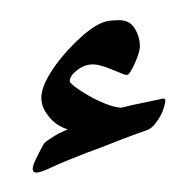

<svg xmlns="http://www.w3.org/2000/svg" viewBox="-20 -624 188 195"><path d="M147.9 -521.5Q147.9 -520 146.7 -515.6Q145.5 -511.2 143.1 -506.6Q140.6 -502 137 -497.6Q133.3 -493.2 128.9 -491.7Q126 -490.7 119.9 -488.5Q113.8 -486.3 105.5 -483.2Q97.2 -480 87.4 -476.1Q77.6 -472.2 67.9 -468.8Q43.9 -459.5 32.5 -454.1Q21 -448.7 17.1 -448.7Q13.2 -448.7 13.2 -452.6Q13.2 -454.6 14.6 -458.3Q16.1 -461.9 18.1 -465.8Q20 -469.7 22 -473.4Q23.9 -477.1 24.9 -478.5Q26.4 -480 29.5 -482.2Q32.7 -484.4 36.4 -486.6Q40 -488.8 43.5 -490.2Q46.9 -491.7 48.8 -492.7Q44.9 -493.7 40.3 -496.3Q35.6 -499 31.7 -503.2Q27.8 -507.3 24.9 -512.7Q22 -518.1 22 -524.9Q22 -530.8 24.9 -537.8Q27.8 -544.9 32.5 -552Q37.1 -559.1 42.7 -565.9Q48.3 -572.8 54.2 -578.6Q63.5 -587.9 70.3 -593Q77.1 -598.1 82.3 -600.3Q87.4 -602.5 91.8 -603Q96.2 -603.5 101.1 -603.5Q111.8 -603.5 116.9 -595Q122.1 -586.4 122.1 -576.7Q122.1 -574.2 120.6 -569.3Q119.1 -564.5 116.9 -559.6Q114.7 -554.7 112.5 -551.3Q110.4 -547.9 108.9 -547.9Q106.9 -547.9 103 -549.6Q99.1 -551.3 94.2 -553.2Q89.4 -555.2 84 -556.9Q78.6 -558.6 74.2 -558.6Q65.9 -558.6 58.3 -552.7Q50.8 -546.9 50.8 -541.5Q50.8 -540 56.2 -535.9Q61.5 -531.7 69.6 -527.1Q77.6 -522.5 86.7 -518.8Q95.7 -515.1 103 -514.6Q108.9 -516.1 115.7 -517.6Q122.6 -519 128.7 -520.3Q134.8 -521.5 139.2 -522.5Q143.6 -523.4 145 -523.9Q146 -523.9 147 -523.7Q147.9 -523.4 147.9 -521.5Z"/></svg>

Font: Scheherazade Rohingya
Style: Regular
Weight: 400
Designer: SIL International
Foundry: SIL International
Version: Version 2.000 (build 440/429)